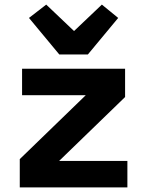

<svg xmlns="http://www.w3.org/2000/svg" viewBox="-20 -815 640 835"><path d="M66 0V-123L353 -401H76V-516H524V-393L237 -115H534V0ZM238 -578 106 -737 181 -795 302 -680 423 -795 494 -737 362 -578Z"/></svg>

Font: iA Writer Duo V
Style: Regular
Weight: 400
Designer: Mike Abbink, Paul van der Laan, Pieter van Rosmalen, Oliver Reichenstein
Foundry: Information Architects Inc.
Version: Version 2.000